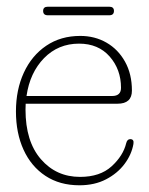

<svg xmlns="http://www.w3.org/2000/svg" viewBox="-20 -542 444 572"><path d="M373 -272Q373 -233 330 -233H56.5Q56 -224.5 56 -215.5Q56 -120.5 101.8 -67.8Q147.5 -15 218.5 -15Q278 -15 312.5 -46.5Q347 -78 356 -115.5Q359 -127.5 368 -127.5Q380 -127.5 377.5 -113Q372 -81.5 351 -53.5Q330 -25.5 296 -7.8Q262 10 216.5 10Q158 10 115.5 -18Q73 -46 50.2 -95.8Q27.5 -145.5 27.5 -210Q27.5 -274.5 51 -325.5Q74.5 -376.5 117.8 -405.8Q161 -435 219 -435Q262.5 -435 297.2 -415Q332 -395 352.5 -358.2Q373 -321.5 373 -272ZM215.5 -412Q153.5 -412 111.2 -368.8Q69 -325.5 59 -256H314Q340.5 -256 340.5 -280.5Q340.5 -335 306.8 -373.5Q273 -412 215.5 -412ZM108.5 -509.5Q108.5 -522 122.5 -522H305.5Q319.5 -522 319.5 -509.5Q319.5 -496.5 305.5 -496.5H122.5Q108.5 -496.5 108.5 -509.5Z"/></svg>

Font: Fraunces 144pt SuperSoft Thin
Style: Regular
Weight: 100
Version: Version 1.000;[0bf87f6ff]